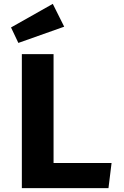

<svg xmlns="http://www.w3.org/2000/svg" viewBox="-20 -973 640 993"><path d="M93 -693H257V-130H557L541 0H93ZM312 -835 75 -751 37 -831 253 -953Z"/></svg>

Font: Fira Mono
Style: Bold
Weight: 700
Monospace: yes
Designer: Carrois Corporate & Edenspiekermann AG
Foundry: Carrois Corporate GbR & Edenspiekermann AG
Version: Version 3.206